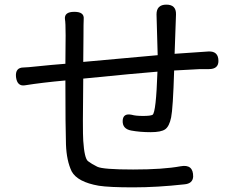

<svg xmlns="http://www.w3.org/2000/svg" viewBox="-20 -791 1040 828"><path d="M262 -444Q162 -435 87 -423Q54 -418 49 -459Q45 -500 82 -500Q95 -500 146.5 -505.5Q198 -511 262 -516Q263 -583 263 -638.5Q263 -694 260 -709Q257 -740 300.5 -740Q344 -740 341 -709Q340 -694 340 -635L339 -524Q598 -548 660 -553L655 -729Q655 -771 697.5 -771Q740 -771 739 -729L733 -559L879 -569Q922 -571 922 -528Q922 -493 881 -493H843Q796 -491 731 -487Q726 -323 718 -284.5Q710 -246 692.5 -233.5Q675 -221 629.5 -221Q584 -221 546 -228Q508 -235 509 -269.5Q510 -304 548 -296Q565 -291 597 -291Q629 -291 638 -296Q653 -306 659 -482Q569 -475 339 -452Q336 -225 339 -184Q344 -108 359.5 -96Q375 -84 399.5 -72Q424 -60 554 -60Q684 -60 759 -74Q814 -84 813 -29Q811 1 775 4Q658 17 554.5 17Q451 17 406 10Q314 -6 289 -52Q267 -98 264.5 -168Q262 -238 262 -444Z"/></svg>

Font: Raw Maruko Gothic CJK TC
Style: Regular
Weight: 400
Version: Version 1.001